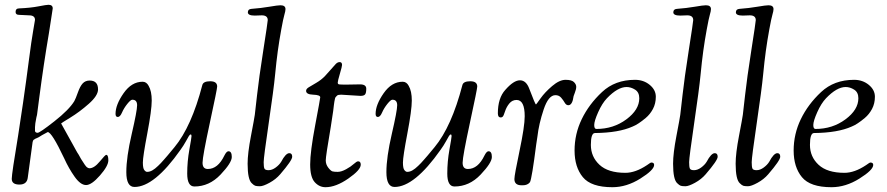

<svg xmlns="http://www.w3.org/2000/svg" viewBox="-20 -769 3701 801"><path d="M116 -176 96 -29Q93 1 61 1Q29 1 29 -23Q29 -44 56 -206L76 -339Q90 -436 100.5 -517.5Q111 -599 118.5 -641.5Q126 -684 126 -686Q126 -705 101 -705L60 -707Q45 -707 45 -719Q45 -734 60 -734Q107 -736 140.5 -742.5Q174 -749 182 -749Q200 -749 200 -734Q200 -730 193 -688L184 -630Q162 -501 144 -363L135 -294Q135 -291 132 -280Q126 -251 126 -238.5Q126 -226 126 -222Q128 -215 137 -215Q146 -215 207 -263Q268 -311 290 -347Q296 -358 305 -383.5Q314 -409 325 -421Q336 -433 354 -433Q389 -433 389 -396Q389 -370 350.5 -336Q312 -302 273.5 -278.5Q235 -255 235 -254L285 -164Q289 -157 296 -144Q303 -131 308 -124L318 -106Q337 -75 343 -71Q349 -67 353 -67Q373 -67 396 -95Q419 -123 423 -123Q432 -123 432 -100Q432 -77 397 -37Q362 3 339 3Q316 3 291.5 -31.5Q267 -66 248 -108Q196 -218 179 -218L155 -205Q140 -195 134 -193Q128 -191 124 -188Q120 -185 119.5 -185Q119 -185 117.5 -181Q116 -177 116 -176Z M462 -294Q462 -332 495.5 -380Q529 -428 575 -428Q591 -428 600 -411Q613 -389 613 -349.5Q613 -310 594.5 -212.5Q576 -115 576 -91Q576 -67 582 -59.5Q588 -52 593.5 -52Q599 -52 604.5 -53.5Q610 -55 616 -58.5Q622 -62 627 -66Q632 -70 639.5 -77Q647 -84 651.5 -89Q656 -94 664.5 -103.5Q673 -113 678 -119Q693 -137 708 -155Q779 -241 824 -414Q828 -430 857 -430Q886 -430 886 -408Q886 -398 855.5 -257Q825 -116 825 -90Q825 -64 847 -64Q889 -64 916 -120Q925 -138 933 -138Q947 -138 947 -114Q947 -90 900 -40.5Q853 9 791 9Q761 9 761 -45Q761 -95 770 -145Q779 -195 779 -201.5Q779 -208 775.5 -208Q772 -208 768 -201.5Q764 -195 755 -178.5Q746 -162 733 -144Q624 11 541 11Q507 11 507 -51Q507 -113 529.5 -210Q552 -307 552 -330Q552 -353 532 -353Q525 -353 511 -335.5Q497 -318 489 -299.5Q481 -281 471.5 -281Q462 -281 462 -294Z M1072 -705 1043 -704Q1014 -704 1014 -717.5Q1014 -731 1029 -732Q1069 -735 1104 -741Q1139 -747 1150 -747Q1171 -747 1171 -731Q1171 -723 1166.5 -708Q1162 -693 1153.5 -646.5Q1145 -600 1139 -556.5Q1133 -513 1127.5 -455.5Q1122 -398 1101 -255Q1080 -112 1080 -92.5Q1080 -73 1083 -66Q1086 -59 1100.5 -59Q1115 -59 1130 -70Q1145 -81 1153 -94Q1172 -130 1187 -130Q1199 -130 1199 -115Q1199 -100 1149 -42Q1131 -21 1104.5 -6.5Q1078 8 1064.5 8Q1051 8 1045 6Q1039 4 1031 -4Q1013 -19 1013 -86Q1013 -129 1027 -202Q1041 -275 1043 -290Q1045 -305 1052.5 -373Q1060 -441 1078.5 -559.5Q1097 -678 1097 -685Q1097 -705 1072 -705Z M1484 -369 1403 -374Q1390 -374 1386 -370Q1382 -366 1380 -363.5Q1378 -361 1377 -355Q1376 -349 1375 -345Q1374 -341 1373 -331Q1372 -321 1370 -306Q1368 -291 1360 -240Q1339 -117 1339 -100Q1339 -83 1349.5 -69.5Q1360 -56 1367 -54Q1374 -52 1389 -52Q1404 -52 1424 -63Q1444 -74 1456 -85Q1468 -96 1474 -96Q1485 -96 1485 -82Q1485 -60 1433 -24Q1381 12 1338 12Q1312 12 1293 -9Q1274 -30 1274 -83Q1274 -136 1295 -247Q1316 -358 1316 -363Q1316 -373 1286.5 -374Q1257 -375 1257 -390Q1257 -398 1267.5 -404.5Q1278 -411 1299.5 -423.5Q1321 -436 1336 -452Q1351 -468 1362 -481Q1373 -494 1378 -499Q1387 -510 1397 -510Q1407 -510 1407 -498Q1407 -492 1398 -461.5Q1389 -431 1389 -424.5Q1389 -418 1394.5 -417Q1400 -416 1424 -416L1482 -417Q1508 -417 1508 -399Q1508 -381 1503 -375Q1498 -369 1484 -369Z M1547 -294Q1547 -332 1580.5 -380Q1614 -428 1660 -428Q1676 -428 1685 -411Q1698 -389 1698 -349.5Q1698 -310 1679.5 -212.5Q1661 -115 1661 -91Q1661 -67 1667 -59.5Q1673 -52 1678.5 -52Q1684 -52 1689.5 -53.5Q1695 -55 1701 -58.5Q1707 -62 1712 -66Q1717 -70 1724.5 -77Q1732 -84 1736.5 -89Q1741 -94 1749.5 -103.5Q1758 -113 1763 -119Q1778 -137 1793 -155Q1864 -241 1909 -414Q1913 -430 1942 -430Q1971 -430 1971 -408Q1971 -398 1940.5 -257Q1910 -116 1910 -90Q1910 -64 1932 -64Q1974 -64 2001 -120Q2010 -138 2018 -138Q2032 -138 2032 -114Q2032 -90 1985 -40.5Q1938 9 1876 9Q1846 9 1846 -45Q1846 -95 1855 -145Q1864 -195 1864 -201.5Q1864 -208 1860.5 -208Q1857 -208 1853 -201.5Q1849 -195 1840 -178.5Q1831 -162 1818 -144Q1709 11 1626 11Q1592 11 1592 -51Q1592 -113 1614.5 -210Q1637 -307 1637 -330Q1637 -353 1617 -353Q1610 -353 1596 -335.5Q1582 -318 1574 -299.5Q1566 -281 1556.5 -281Q1547 -281 1547 -294Z M2373 -368Q2368 -330 2351 -330Q2342 -330 2336 -340.5Q2330 -351 2321 -361.5Q2312 -372 2297 -372Q2268 -372 2248 -312Q2228 -252 2222 -199L2217 -166Q2199 -25 2191 -9Q2181 4 2161 4H2156Q2126 4 2126 -22Q2126 -38 2147.5 -140Q2169 -242 2169 -284Q2169 -352 2135 -352Q2117 -352 2105 -337.5Q2093 -323 2087 -304.5Q2081 -286 2077.5 -282.5Q2074 -279 2069 -279Q2057 -279 2057 -296Q2057 -360 2088 -394Q2123 -434 2149 -434Q2175 -434 2188 -399Q2213 -333 2216 -333Q2217 -333 2235 -358.5Q2253 -384 2283.5 -410Q2314 -436 2339.5 -436Q2365 -436 2374.5 -426.5Q2384 -417 2384 -407Q2384 -397 2378.5 -383Q2373 -369 2373 -368Z M2629 -436Q2665 -436 2690.5 -415Q2716 -394 2716 -365.5Q2716 -337 2704 -314.5Q2692 -292 2674 -277Q2642 -250 2619 -241Q2561 -215 2462 -214Q2445 -214 2445 -164.5Q2445 -115 2481 -81.5Q2517 -48 2589 -48Q2631 -48 2679 -80Q2694 -91 2697 -91Q2709 -91 2709 -81Q2709 -60 2651.5 -24Q2594 12 2535 12Q2446 12 2411.5 -30Q2377 -72 2377 -141Q2377 -210 2407 -272Q2437 -334 2491.5 -385Q2546 -436 2629 -436ZM2468 -231Q2539 -231 2593 -271Q2647 -311 2647 -359Q2647 -384 2629.5 -395Q2612 -406 2594 -406Q2557 -406 2512 -359Q2492 -338 2475.5 -301Q2459 -264 2459 -247.5Q2459 -231 2468 -231Z M2847 -705 2818 -704Q2789 -704 2789 -717.5Q2789 -731 2804 -732Q2844 -735 2879 -741Q2914 -747 2925 -747Q2946 -747 2946 -731Q2946 -723 2941.5 -708Q2937 -693 2928.5 -646.5Q2920 -600 2914 -556.5Q2908 -513 2902.5 -455.5Q2897 -398 2876 -255Q2855 -112 2855 -92.5Q2855 -73 2858 -66Q2861 -59 2875.5 -59Q2890 -59 2905 -70Q2920 -81 2928 -94Q2947 -130 2962 -130Q2974 -130 2974 -115Q2974 -100 2924 -42Q2906 -21 2879.5 -6.5Q2853 8 2839.5 8Q2826 8 2820 6Q2814 4 2806 -4Q2788 -19 2788 -86Q2788 -129 2802 -202Q2816 -275 2818 -290Q2820 -305 2827.5 -373Q2835 -441 2853.5 -559.5Q2872 -678 2872 -685Q2872 -705 2847 -705Z M3108 -705 3079 -704Q3050 -704 3050 -717.5Q3050 -731 3065 -732Q3105 -735 3140 -741Q3175 -747 3186 -747Q3207 -747 3207 -731Q3207 -723 3202.5 -708Q3198 -693 3189.5 -646.5Q3181 -600 3175 -556.5Q3169 -513 3163.5 -455.5Q3158 -398 3137 -255Q3116 -112 3116 -92.5Q3116 -73 3119 -66Q3122 -59 3136.5 -59Q3151 -59 3166 -70Q3181 -81 3189 -94Q3208 -130 3223 -130Q3235 -130 3235 -115Q3235 -100 3185 -42Q3167 -21 3140.5 -6.5Q3114 8 3100.5 8Q3087 8 3081 6Q3075 4 3067 -4Q3049 -19 3049 -86Q3049 -129 3063 -202Q3077 -275 3079 -290Q3081 -305 3088.5 -373Q3096 -441 3114.5 -559.5Q3133 -678 3133 -685Q3133 -705 3108 -705Z M3543 -436Q3579 -436 3604.5 -415Q3630 -394 3630 -365.5Q3630 -337 3618 -314.5Q3606 -292 3588 -277Q3556 -250 3533 -241Q3475 -215 3376 -214Q3359 -214 3359 -164.5Q3359 -115 3395 -81.5Q3431 -48 3503 -48Q3545 -48 3593 -80Q3608 -91 3611 -91Q3623 -91 3623 -81Q3623 -60 3565.5 -24Q3508 12 3449 12Q3360 12 3325.5 -30Q3291 -72 3291 -141Q3291 -210 3321 -272Q3351 -334 3405.5 -385Q3460 -436 3543 -436ZM3382 -231Q3453 -231 3507 -271Q3561 -311 3561 -359Q3561 -384 3543.5 -395Q3526 -406 3508 -406Q3471 -406 3426 -359Q3406 -338 3389.5 -301Q3373 -264 3373 -247.5Q3373 -231 3382 -231Z"/></svg>

Font: Sorts Mill Goudy
Style: Italic
Weight: 400
Italic angle: -7.40001°
Version: Version 003.101